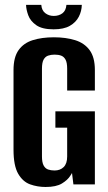

<svg xmlns="http://www.w3.org/2000/svg" viewBox="-20 -750 438 781"><path d="M165.5 10.6Q132.3 10.6 102.5 -0.1Q72.7 -10.8 53.8 -43.5Q35 -76.3 35 -140.8V-464.9Q35 -517.5 55.7 -546.3Q76.4 -575.2 113.4 -586.7Q150.3 -598.3 199.2 -598.3Q248 -598.3 285.7 -586.6Q323.4 -574.9 344.6 -546Q365.9 -517.1 365.9 -464.9V-381.6H253.2V-470.8Q253.2 -495.2 246.6 -507.4Q239.9 -519.6 228.7 -523.7Q217.5 -527.8 202 -527.8Q187.4 -527.8 175.7 -523.7Q164 -519.6 157.3 -507.4Q150.7 -495.2 150.7 -470.8V-113.5Q150.7 -89.8 157.3 -77.2Q164 -64.6 175.7 -60.5Q187.4 -56.5 202 -56.5Q224.7 -56.5 239 -70.4Q253.2 -84.4 253.2 -113.5V-230.6H205.3V-297H365.9V0H278.6L272.9 -46.3Q271.3 -43.4 269.4 -40.4Q267.5 -37.4 265.9 -35.1Q255.7 -18.2 232.2 -3.8Q208.7 10.6 165.5 10.6ZM197.9 -630.7Q151.6 -630.7 127.5 -647.6Q103.4 -664.5 94.9 -687.9Q86.4 -711.4 86 -730.1H148Q149.6 -707.6 164.3 -696.4Q179.1 -685.2 198.6 -685.2Q219.4 -685.2 233.8 -695.9Q248.2 -706.6 250.2 -730.1H312.8Q312.2 -704.5 300.5 -681.8Q288.7 -659 264.1 -644.9Q239.5 -630.7 197.9 -630.7Z"/></svg>

Font: Alumni Sans SC Thin
Style: Regular
Weight: 100
Designer: Robert E. Leuschke
Foundry: Robert E. Leuschke
Version: Version 1.018